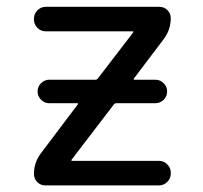

<svg xmlns="http://www.w3.org/2000/svg" viewBox="-20 -567 597 566"><path d="M125 -262.7Q111.3 -262.7 101.1 -272.9Q90.8 -283.2 90.8 -297.4Q90.8 -311.5 101.1 -321.8Q111.3 -332 125 -332H261.7Q265.6 -332 268.6 -335.9L372.1 -470.7Q375 -474.6 371.1 -474.6H115.2Q100.6 -474.6 90.3 -484.9Q80.1 -495.1 80.1 -509.8V-511.7Q80.1 -526.4 90.3 -536.6Q100.6 -546.9 115.2 -546.9H449.2Q463.9 -546.9 473.6 -537.1Q483.4 -527.3 483.4 -513.7Q483.4 -479.5 462.9 -452.1L375 -335.9Q372.1 -332 377 -332H437.5Q452.1 -332 462.4 -321.8Q472.7 -311.5 472.7 -297.4Q472.7 -283.2 462.4 -272.9Q452.1 -262.7 437.5 -262.7H322.3Q318.4 -262.7 315.4 -258.8L191.4 -96.7Q188.5 -92.8 193.4 -92.8H449.2Q462.9 -92.8 473.1 -82.5Q483.4 -72.3 483.4 -58.6V-54.7Q483.4 -41 473.1 -30.8Q462.9 -20.5 449.2 -20.5H113.3Q99.6 -20.5 89.8 -30.3Q80.1 -40 80.1 -54.7Q80.1 -87.9 100.6 -115.2L209 -258.8Q211.9 -262.7 207 -262.7Z"/></svg>

Font: Gen Jyuu GothicL Regular
Style: Regular
Weight: 400
Designer: [Source Han Sans]
Ryoko NISHIZUKA  (kana & ideographs); Paul D. Hunt (Latin, Greek & Cyrillic); Wenlong ZHANG  (bopomofo
Version: Version 1.002.20150607